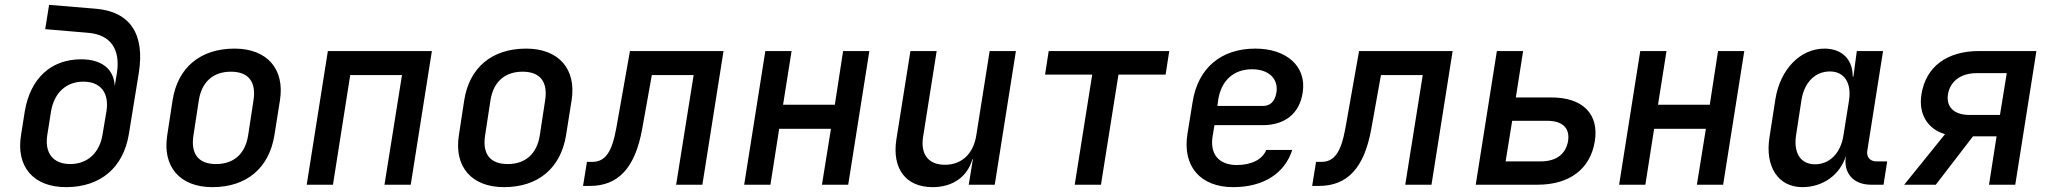

<svg xmlns="http://www.w3.org/2000/svg" viewBox="-20 -760 8440 790"><path d="M254 10C394 9 487 -70 510 -207L551 -459C577 -620 515 -712 375 -724L182 -740L166 -640L343 -625C436 -617 476 -557 461 -459L452 -406C449 -476 398 -516 314 -516C190 -516 105 -438 82 -302L67 -207C44 -74 118 11 254 10ZM269 -85C198 -85 162 -131 175 -207L190 -302C203 -378 252 -424 323 -424C394 -424 430 -378 418 -302L402 -207C390 -131 340 -85 269 -85Z M854 10C994 10 1087 -68 1109 -203L1132 -348C1152 -476 1079 -560 945 -560C804 -560 711 -482 690 -347L668 -203C648 -74 720 10 854 10ZM869 -85C797 -85 764 -126 776 -203L798 -347C810 -424 858 -465 930 -465C1002 -465 1035 -424 1023 -347L1001 -203C989 -126 941 -85 869 -85Z M1242 0H1350L1421 -451H1634L1562 0H1670L1757 -550H1329Z M2054 10C2194 10 2287 -68 2309 -203L2332 -348C2352 -476 2279 -560 2145 -560C2004 -560 1911 -482 1890 -347L1868 -203C1848 -74 1920 10 2054 10ZM2069 -85C1997 -85 1964 -126 1976 -203L1998 -347C2010 -424 2058 -465 2130 -465C2202 -465 2235 -424 2223 -347L2201 -203C2189 -126 2141 -85 2069 -85Z M2379 5H2407C2524 5 2593 -69 2622 -228L2662 -451H2834L2762 0H2870L2957 -550H2572L2516 -234C2498 -133 2470 -94 2417 -94H2395Z M3042 0H3150L3186 -230H3399L3362 0H3470L3557 -550H3449L3415 -329H3202L3237 -550H3129Z M3817 10C3900 10 3960 -32 3981 -105H3983L3966 0H4073L4160 -550H4052L3997 -203C3985 -126 3936 -82 3868 -82C3801 -82 3767 -124 3778 -196L3834 -550H3726L3668 -185C3650 -65 3708 10 3817 10Z M4402 0H4510L4582 -453H4776L4791 -550H4295L4280 -453H4474Z M5054 10C5178 10 5266 -46 5297 -143H5190C5175 -104 5129 -81 5069 -81C4995 -81 4956 -126 4970 -203L4977 -245H5175C5266 -245 5327 -292 5340 -379C5357 -486 5275 -560 5145 -560C5004 -560 4909 -480 4887 -340L4866 -210C4844 -75 4920 10 5054 10ZM4989 -324 4992 -347C5004 -428 5055 -475 5132 -475C5200 -475 5241 -436 5232 -379C5225 -339 5204 -324 5175 -324Z M5379 5H5407C5524 5 5593 -69 5622 -228L5662 -451H5834L5762 0H5870L5957 -550H5572L5516 -234C5498 -133 5470 -94 5417 -94H5395Z M6052 0H6307C6438 0 6524 -65 6542 -179C6560 -291 6492 -359 6364 -359H6217L6247 -550H6139ZM6175 -96 6202 -263H6346C6409 -263 6440 -233 6432 -180C6423 -126 6383 -96 6320 -96Z M6642 0H6750L6786 -230H6999L6962 0H7070L7157 -550H7049L7015 -329H6802L6837 -550H6729Z M7396 10C7481 10 7551 -41 7575 -118V-117C7564 -48 7606 0 7678 0H7730L7745 -96H7700C7675 -96 7659 -114 7663 -139L7728 -550H7620L7606 -445H7603C7604 -514 7560 -560 7487 -560C7388 -560 7305 -476 7285 -352L7261 -197C7241 -75 7296 10 7396 10ZM7448 -84C7389 -84 7359 -130 7370 -203L7392 -347C7403 -420 7448 -466 7509 -466C7568 -466 7599 -420 7588 -347L7565 -203C7554 -130 7508 -84 7448 -84Z M7815 0H7945L8098 -199H8195L8164 0H8272L8359 -550H8123C7990 -550 7904 -485 7886 -372C7873 -291 7911 -229 7983 -208ZM8084 -287C8021 -287 7987 -319 7995 -372C8004 -426 8049 -459 8112 -459H8237L8209 -287Z"/></svg>

Font: JetBrains Mono SemiBold
Style: Italic
Weight: 472
Italic angle: -9°
Monospace: yes
Designer: Philipp Nurullin, Konstantin Bulenkov
Foundry: JetBrains
Version: Version 2.305